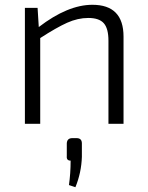

<svg xmlns="http://www.w3.org/2000/svg" viewBox="-20 -517 617 802"><path d="M137 -484 142 -404Q263 -497 366 -497Q496 -497 496 -364V0H433V-347Q433 -398 413.5 -420Q394 -442 349 -442Q305 -442 260.5 -422Q216 -402 148 -358V0H84V-484ZM282 60H300Q322 60 322 82V138Q320 204 295 265L268 256Q275 207 275 154Q257 154 259 135V82Q260 60 282 60Z"/></svg>

Font: Exo 2.0 Light
Style: Regular
Weight: 300
Designer: Natanael Gama
Version: Version 1.001;PS 001.001;hotconv 1.0.70;makeotf.lib2.5.58329